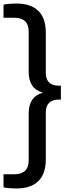

<svg xmlns="http://www.w3.org/2000/svg" viewBox="-38 -838 376 1088"><path d="M307 -352.5V-273.5H294Q259 -273.5 240.2 -255.2Q221.5 -237 221.5 -200.5V66Q221.5 147 179.2 188.5Q137 230 54 230Q15.5 230 -18 224V149.5H41.5Q83.5 149.5 104 129.8Q124.5 110 124.5 69.5V-194.5Q124.5 -242 144 -271.5Q163.5 -301 205 -313Q163.5 -325 144 -354.2Q124.5 -383.5 124.5 -431V-657.5Q124.5 -698 104 -717.8Q83.5 -737.5 41.5 -737.5H-18V-812Q15.5 -818 54 -818Q137 -818 179.2 -776.5Q221.5 -735 221.5 -654V-425.5Q221.5 -389 240.2 -370.8Q259 -352.5 294 -352.5Z"/></svg>

Font: Encode Sans Condensed Medium
Style: Regular
Weight: 500
Width: 3
Designer: Multiple Designers
Foundry: Impallari Type
Version: Version 2.000